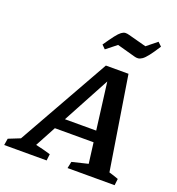

<svg xmlns="http://www.w3.org/2000/svg" viewBox="-194 -1037 1075 1165"><g transform="rotate(20 343.5 -454.5)"><path d="M621 -62Q637 -58 652.5 -52.5Q668 -47 682 -42L677 0H373L382 -43L485 -68L414 -623L443 -619L146 -67Q170 -62 194.5 -55.5Q219 -49 243 -42L238 0H-36L-29 -43L46 -73L379 -664H525ZM164 -201 198 -273H535L543 -201ZM339 -754 316 -777Q346 -821 365 -845.5Q384 -870 397.5 -880Q411 -890 422.5 -890.5Q434 -891 448 -887L564 -856L630 -909L654 -886Q626 -842 606.5 -817Q587 -792 573 -782.5Q559 -773 547 -772Q535 -771 522 -775L406 -807Z"/></g></svg>

Font: Piazzolla Thin
Style: Bold Italic
Weight: 700
Italic angle: -11.3°
Version: Version 2.005